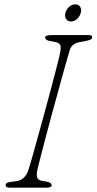

<svg xmlns="http://www.w3.org/2000/svg" viewBox="-20 -861 443 881"><path d="M151 -80Q146.5 -57 151 -45.5Q155.5 -34 174 -31L197 -27Q217 -23 217 -10Q217 -5 210.2 -2.5Q203.5 0 195 0H24Q6 0 6 -11Q4.5 -23 27 -26L56 -30Q77 -33 90.2 -46.5Q103.5 -60 110 -80Q114 -91 125 -129.8Q136 -168.5 151.2 -223.5Q166.5 -278.5 183.2 -339.8Q200 -401 215.2 -458.2Q230.5 -515.5 241.5 -558.8Q252.5 -602 256 -620Q260.5 -642 256.8 -653.2Q253 -664.5 234 -668L208 -673Q187 -677 187 -690Q187 -700 219 -700H386Q403 -700 403 -691Q403 -684.5 397.8 -680.8Q392.5 -677 378 -674L347 -668Q308.5 -661 300 -631Q293.5 -610.5 280.8 -565Q268 -519.5 251.8 -460.2Q235.5 -401 218.5 -338.8Q201.5 -276.5 187 -221Q172.5 -165.5 162.8 -127.5Q153 -89.5 151 -80ZM305.5 -762.5Q290 -762.5 283 -774.2Q276 -786 280 -802Q284.5 -818 297.2 -829.5Q310 -841 326 -841Q341 -841 348 -829.5Q355 -818 350.5 -802Q346.5 -786 333.8 -774.2Q321 -762.5 305.5 -762.5Z"/></svg>

Font: Fraunces 9pt S100 Thin
Style: Italic
Weight: 100
Italic angle: -16°
Version: Version 1.000; ttfautohint (v1.8.3)